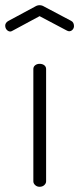

<svg xmlns="http://www.w3.org/2000/svg" viewBox="-63 -717 304 737"><path d="M89 0Q79 0 72 -6.5Q65 -13 65 -21V-452Q65 -461 72 -466.5Q79 -472 89 -472Q100 -472 107 -466.5Q114 -461 114 -452V-21Q114 -13 107 -6.5Q100 0 89 0ZM-23 -596Q-31 -596 -37 -602.5Q-43 -609 -43 -619Q-43 -624 -40 -628.5Q-37 -633 -32 -636L72 -692Q80 -697 89 -697Q98 -697 106 -692L210 -637Q216 -634 218.5 -628.5Q221 -623 221 -617Q221 -609 215.5 -603Q210 -597 202 -597Q200 -597 197.5 -598Q195 -599 193 -600L89 -655L-15 -599Q-17 -598 -19 -597Q-21 -596 -23 -596Z"/></svg>

Font: Dosis Light
Style: Regular
Weight: 300
Designer: EdgarTolentino, PabloImpallari, IginoMarini
Foundry: EdgarTolentino, PabloImpallari, IginoMarini
Version: Version 3.001; ttfautohint (v1.8.2)